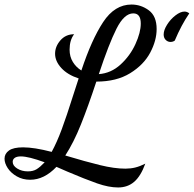

<svg xmlns="http://www.w3.org/2000/svg" viewBox="-84 -740 855 847"><path d="M213 17 165 -4Q111 53 49 53Q16 53 -10 38Q-36 23 -50 1.5Q-64 -20 -64 -40Q-64 -62 -44.5 -76Q-25 -90 18 -90Q67 -90 144 -70Q167 -112 188.5 -170Q210 -228 238 -317L263 -394Q214 -410 186.5 -440Q159 -470 159 -503Q159 -535 182.5 -562Q206 -589 243 -589Q223 -563 223 -521Q223 -490 237.5 -466.5Q252 -443 275 -429Q320 -565 371 -642.5Q422 -720 496 -720Q538 -720 572.5 -694.5Q607 -669 607 -612Q607 -561 578.5 -507.5Q550 -454 490 -417Q430 -380 341 -380Q305 -271 273 -191Q241 -111 204 -54Q294 -27 357.5 -11.5Q421 4 469 4Q492 4 512.5 -1Q533 -6 557 -18Q537 37 508 62Q479 87 437 87Q396 87 344.5 69Q293 51 213 17ZM537 -636Q537 -681 504 -681Q464 -681 430 -613.5Q396 -546 352 -413Q406 -417 448 -455.5Q490 -494 513.5 -545.5Q537 -597 537 -636ZM113 -24Q42 -50 8 -50Q-10 -50 -19 -43.5Q-28 -37 -28 -26Q-28 -9 -8 3.5Q12 16 39 16Q62 16 77.5 6.5Q93 -3 113 -24ZM638 -588Q638 -607 653 -631Q668 -655 690 -672Q712 -689 730 -689Q741 -689 751 -681Q716 -630 687 -561Q679 -555 668 -555Q656 -555 647 -564Q638 -573 638 -588Z"/></svg>

Font: Dancing Script
Style: Bold
Weight: 700
Designer: Pablo Impallari
Foundry: Pablo Impallari
Version: Version 2.000